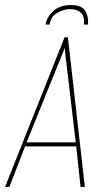

<svg xmlns="http://www.w3.org/2000/svg" viewBox="-29 -738 414 758"><path d="M-9 0 226 -591H239L306 0H289L272 -160H70L8 0ZM270 -176 228 -532 227 -549 220 -532 76 -176ZM151 -641Q155 -670 181 -694Q207 -718 251 -718Q295 -718 308.5 -693.5Q322 -669 318 -641H302Q306 -674 290 -688Q274 -702 248 -702Q222 -702 196.5 -687Q171 -672 167 -641Z"/></svg>

Font: Alumni Sans Pinstripe
Style: Italic
Weight: 400
Italic angle: -8°
Designer: Robert E. Leuschke
Foundry: Robert E. Leuschke
Version: Version 1.010; ttfautohint (v1.8.4.7-5d5b)